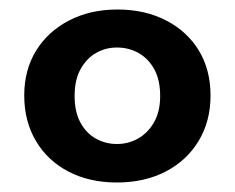

<svg xmlns="http://www.w3.org/2000/svg" viewBox="-20 -732 494 404"><path d="M226 -348Q168 -348 124 -371Q80 -394 55.5 -435.5Q31 -477 31 -531Q31 -585 56 -625.5Q81 -666 125.5 -689Q170 -712 227 -712Q285 -712 329.5 -689Q374 -666 398.5 -625.5Q423 -585 423 -531Q423 -477 398 -435.5Q373 -394 328.5 -371Q284 -348 226 -348ZM226 -429Q250 -429 270.5 -440.5Q291 -452 304 -474.5Q317 -497 317 -530Q317 -564 304.5 -586.5Q292 -609 271.5 -620.5Q251 -632 226 -632Q202 -632 182 -620.5Q162 -609 149.5 -586.5Q137 -564 137 -530Q137 -497 149 -474.5Q161 -452 181.5 -440.5Q202 -429 226 -429Z"/></svg>

Font: DM Sans 9pt 36pt
Style: Bold
Weight: 700
Version: Version 4.004;gftools[0.9.30]